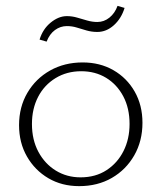

<svg xmlns="http://www.w3.org/2000/svg" viewBox="-20 -629 551 655"><path d="M250 6Q191 6 145 -21Q99 -48 72 -95Q45 -142 45 -202Q45 -264 73.5 -312.5Q102 -361 151 -388.5Q200 -416 262 -416Q321 -416 367 -389.5Q413 -363 439.5 -316.5Q466 -270 466 -210Q466 -148 438 -99Q410 -50 361.5 -22Q313 6 250 6ZM255 -24Q306 -24 343.5 -48.5Q381 -73 401.5 -114Q422 -155 422 -206Q422 -260 400.5 -300.5Q379 -341 342 -363.5Q305 -386 257 -386Q208 -386 169.5 -362.5Q131 -339 110 -298.5Q89 -258 89 -206Q89 -152 111 -111Q133 -70 170.5 -47Q208 -24 255 -24ZM139 -487 115 -494Q126 -530 153 -552Q180 -574 208 -574Q226 -574 243 -569Q260 -564 277.5 -559Q295 -554 312 -554Q335 -554 353.5 -569Q372 -584 381 -609L405 -602Q394 -566 368.5 -543Q343 -520 312 -520Q293 -520 275.5 -525Q258 -530 242 -535Q226 -540 208 -540Q186 -540 167.5 -526.5Q149 -513 139 -487Z"/></svg>

Font: Ysabeau ExtraLight
Style: Regular
Weight: 250
Designer: Christian Thalmann (Catharsis Fonts)
Version: Version 2.002